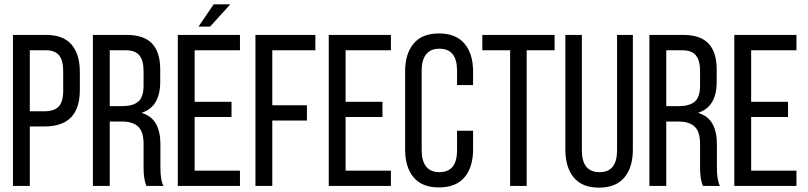

<svg xmlns="http://www.w3.org/2000/svg" viewBox="-20 -862 3744 890"><path d="M40 0V-700.2H192.9Q272.9 -700.2 311.5 -655.5Q350.1 -610.8 350.1 -528.8V-444.8Q350.1 -275.9 187 -275.9H118.2V0ZM118.2 -346.2H187Q231.4 -346.2 252.2 -368.4Q272.9 -390.6 272.9 -439.9V-533.2Q272.9 -582 253.9 -605.5Q234.9 -628.9 192.9 -628.9H118.2Z M410.6 0V-700.2H566.4Q647.5 -700.2 685.1 -659.9Q722.7 -619.6 722.7 -540V-482.9Q722.7 -366.2 635.7 -338.9Q682.1 -325.2 702.9 -288.3Q723.6 -251.5 723.6 -192.9V-84Q723.6 -25.9 737.8 0H658.7Q645.5 -30.3 645.5 -85V-194.8Q645.5 -252 620.1 -275.4Q594.7 -298.8 543.5 -298.8H488.8V0ZM488.8 -370.1H546.4Q596.2 -370.1 620.8 -390.9Q645.5 -411.6 645.5 -465.8V-533.2Q645.5 -581.5 626.2 -605.2Q606.9 -628.9 564.5 -628.9H488.8Z M804.2 0V-700.2H1092.3V-628.9H882.3V-390.1H1053.2V-319.8H882.3V-70.8H1092.3V0ZM900.4 -738.8 970.2 -841.8H1047.4L954.1 -738.8Z M1164.1 0V-700.2H1441.9V-628.9H1242.2V-374H1402.8V-303.2H1242.2V0Z M1503.9 0V-700.2H1792V-628.9H1582V-390.1H1752.9V-319.8H1582V-70.8H1792V0Z M1857.9 -168.9V-530.8Q1857.9 -612.8 1897.2 -659.9Q1936.5 -707 2014.6 -707Q2093.3 -707 2133.1 -659.9Q2172.9 -612.8 2172.9 -530.8V-467.8H2098.6V-535.2Q2098.6 -636.2 2016.6 -636.2Q1975.6 -636.2 1955.1 -609.9Q1934.6 -583.5 1934.6 -535.2V-165Q1934.6 -116.7 1955.1 -90.3Q1975.6 -64 2016.6 -64Q2098.6 -64 2098.6 -165V-255.9H2172.9V-168.9Q2172.9 -86.9 2133.1 -40Q2093.3 6.8 2014.6 6.8Q1936.5 6.8 1897.2 -40Q1857.9 -86.9 1857.9 -168.9Z M2215.8 -628.9V-700.2H2550.8V-628.9H2421.4V0H2344.7V-628.9Z M2600.6 -168.9V-700.2H2677.2V-165Q2677.2 -64 2759.3 -64Q2840.3 -64 2840.3 -165V-700.2H2913.6V-168.9Q2913.6 -86.4 2874.3 -39.3Q2835 7.8 2756.3 7.8Q2678.7 7.8 2639.6 -39.3Q2600.6 -86.4 2600.6 -168.9Z M2990.2 0V-700.2H3146Q3227.1 -700.2 3264.6 -659.9Q3302.2 -619.6 3302.2 -540V-482.9Q3302.2 -366.2 3215.3 -338.9Q3261.7 -325.2 3282.5 -288.3Q3303.2 -251.5 3303.2 -192.9V-84Q3303.2 -25.9 3317.4 0H3238.3Q3225.1 -30.3 3225.1 -85V-194.8Q3225.1 -252 3199.7 -275.4Q3174.3 -298.8 3123 -298.8H3068.4V0ZM3068.4 -370.1H3126Q3175.8 -370.1 3200.4 -390.9Q3225.1 -411.6 3225.1 -465.8V-533.2Q3225.1 -581.5 3205.8 -605.2Q3186.5 -628.9 3144 -628.9H3068.4Z M3383.8 0V-700.2H3671.9V-628.9H3461.9V-390.1H3632.8V-319.8H3461.9V-70.8H3671.9V0Z"/></svg>

Font: Bebas Neue Regular
Style: Regular
Weight: 400
Designer: Ryoichi Tsunekawa
Foundry: Ryoichi Tsunekawa
Version: Version 001.003